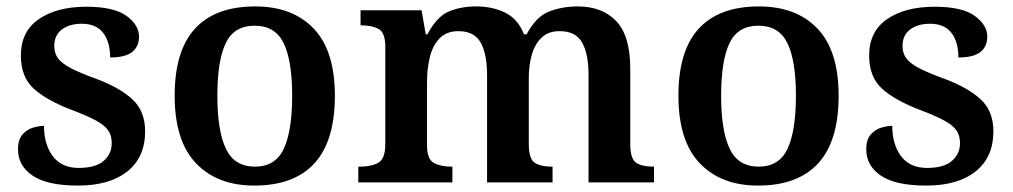

<svg xmlns="http://www.w3.org/2000/svg" viewBox="-20 -568 3156 598"><path d="M223 10Q127 10 81.5 -21Q36 -52 36 -103Q36 -133 50 -149Q64 -165 83 -170.5Q102 -176 117 -176Q117 -118 144.5 -81.5Q172 -45 225 -45Q278 -45 303 -67Q328 -89 328 -122Q328 -145 317.5 -161Q307 -177 280 -192Q253 -207 205 -225Q126 -255 85.5 -291.5Q45 -328 45 -395Q45 -470 101 -508.5Q157 -547 249 -547Q335 -547 374 -518.5Q413 -490 413 -454Q413 -423 391.5 -406Q370 -389 323 -389Q323 -438 301 -466Q279 -494 235 -494Q196 -494 172.5 -476Q149 -458 149 -425Q149 -402 161 -386Q173 -370 202 -355Q231 -340 281 -322Q353 -295 392.5 -258.5Q432 -222 432 -159Q432 -78 376.5 -34Q321 10 223 10Z M772 10Q657 10 590.5 -59.5Q524 -129 524 -270Q524 -410 587.5 -479Q651 -548 775 -548Q891 -548 957 -479Q1023 -410 1023 -270Q1023 -129 959.5 -59.5Q896 10 772 10ZM774 -49Q838 -49 864 -105Q890 -161 890 -270Q890 -379 863.5 -433.5Q837 -488 773 -488Q709 -488 683 -433.5Q657 -379 657 -270Q657 -161 683.5 -105Q710 -49 774 -49Z M1096 0V-49H1102Q1136 -49 1158 -61Q1180 -73 1180 -119V-423Q1180 -466 1159.5 -477.5Q1139 -489 1106 -489H1103V-536H1293L1306 -461H1311Q1341 -517 1378.5 -532.5Q1416 -548 1463 -548Q1515 -548 1554.5 -528Q1594 -508 1612 -461H1620Q1650 -517 1691 -532.5Q1732 -548 1779 -548Q1856 -548 1899.5 -502Q1943 -456 1943 -354V-120Q1943 -73 1961.5 -61Q1980 -49 2014 -49H2017V0H1813V-335Q1813 -400 1793 -435.5Q1773 -471 1723 -471Q1688 -471 1667 -451Q1646 -431 1636.5 -398Q1627 -365 1627 -326V-120Q1627 -73 1645.5 -61Q1664 -49 1698 -49H1701V0H1497V-335Q1497 -400 1477 -435.5Q1457 -471 1408 -471Q1371 -471 1349.5 -449Q1328 -427 1319 -391Q1310 -355 1310 -313V-115Q1310 -72 1331.5 -60.5Q1353 -49 1386 -49H1389V0Z M2341 10Q2226 10 2159.5 -59.5Q2093 -129 2093 -270Q2093 -410 2156.5 -479Q2220 -548 2344 -548Q2460 -548 2526 -479Q2592 -410 2592 -270Q2592 -129 2528.5 -59.5Q2465 10 2341 10ZM2343 -49Q2407 -49 2433 -105Q2459 -161 2459 -270Q2459 -379 2432.5 -433.5Q2406 -488 2342 -488Q2278 -488 2252 -433.5Q2226 -379 2226 -270Q2226 -161 2252.5 -105Q2279 -49 2343 -49Z M2865 10Q2769 10 2723.5 -21Q2678 -52 2678 -103Q2678 -133 2692 -149Q2706 -165 2725 -170.5Q2744 -176 2759 -176Q2759 -118 2786.5 -81.5Q2814 -45 2867 -45Q2920 -45 2945 -67Q2970 -89 2970 -122Q2970 -145 2959.5 -161Q2949 -177 2922 -192Q2895 -207 2847 -225Q2768 -255 2727.5 -291.5Q2687 -328 2687 -395Q2687 -470 2743 -508.5Q2799 -547 2891 -547Q2977 -547 3016 -518.5Q3055 -490 3055 -454Q3055 -423 3033.5 -406Q3012 -389 2965 -389Q2965 -438 2943 -466Q2921 -494 2877 -494Q2838 -494 2814.5 -476Q2791 -458 2791 -425Q2791 -402 2803 -386Q2815 -370 2844 -355Q2873 -340 2923 -322Q2995 -295 3034.5 -258.5Q3074 -222 3074 -159Q3074 -78 3018.5 -34Q2963 10 2865 10Z"/></svg>

Font: Noto Serif Toto SemiBold
Style: Regular
Weight: 600
Designer: Monotype Design Team
Foundry: Monotype Imaging Inc.
Version: Version 2.001; ttfautohint (v1.8.4.7-5d5b)